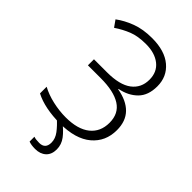

<svg xmlns="http://www.w3.org/2000/svg" viewBox="-279 -814 1122 1122"><g transform="rotate(45 282.5 -253.0)"><path d="M496 -546Q496 -471 454.5 -429.5Q413 -388 346 -375V-372Q426 -358 468 -315Q510 -272 510 -198Q510 -104 442.5 -47Q375 10 246 10Q186 10 133 -0.5Q80 -11 40 -32V-87Q82 -64 137 -51.5Q192 -39 245 -39Q344 -39 396.5 -81Q449 -123 449 -198Q449 -274 392.5 -310Q336 -346 228 -346H122V-396H230Q334 -396 385 -434.5Q436 -473 436 -541Q436 -604 392 -639Q348 -674 274 -674Q208 -674 163 -656Q118 -638 75 -609L46 -650Q89 -682 145 -703Q201 -724 275 -724Q380 -724 438 -675Q496 -626 496 -546ZM291 124Q291 91 268 60.5Q245 30 211 0L251 -6Q291 24 316 57Q341 90 341 130Q341 172 316 195Q291 218 249 218Q217 218 196 210V170Q211 176 241 176Q291 176 291 124Z"/></g></svg>

Font: BC Sans Light
Style: Regular
Weight: 300
Designer: Monotype Design Team
Foundry: Monotype Imaging Inc.
Version: Version 2.000;GOOG;noto-source:20170915:90ef993387c0